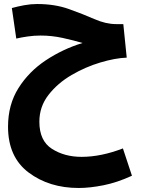

<svg xmlns="http://www.w3.org/2000/svg" viewBox="-20 -543 708 956"><path d="M637 332 592 196Q483 238 386 238Q301 238 238.5 198Q176 158 176 63Q176 -12 221.5 -70.5Q267 -129 336.5 -169.5Q406 -210 480 -232Q554 -254 611 -256L594 -423H558Q507 -423 450 -448Q393 -473 323 -498Q253 -523 165 -523Q133 -523 100.5 -517Q68 -511 39 -503L61 -351Q87 -357 118.5 -361.5Q150 -366 182 -366Q238 -366 292.5 -354Q347 -342 391 -329Q293 -299 208.5 -243Q124 -187 72 -104.5Q20 -22 20 88Q20 239 122.5 316Q225 393 372 393Q427 393 495 379.5Q563 366 637 332Z"/></svg>

Font: Noto Sans Arabic SemiCondensed Extra
Style: Regular
Weight: 800
Width: 4
Designer: Nadine Chahine - Monotype Design Team
Foundry: Monotype Imaging Inc.
Version: Version 1.902